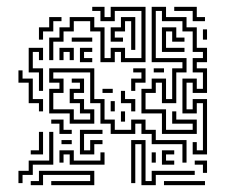

<svg xmlns="http://www.w3.org/2000/svg" viewBox="-20 -536 695 562"><path d="M274 -354V-444H244V-474H196V-444H166V-414H136V-360H124V-426H154V-456H184V-486H256V-456H286V-366H304V-396H346V-366H394V-504H316V-474H274V-504H250V-516H286V-486H304V-516H406V-354H334V-384H316V-354ZM544 -84V-120H556V-96H574V-234H556V-204H514V-306H556V-276H574V-324H544V-366H574V-384H544V-444H514V-474H454V-504H436V-366H526V-324H496V-234H454V-294H436V-264H406V-216H466V-156H544V-174H484V-210H496V-186H556V-144H454V-204H394V-276H424V-306H466V-246H484V-336H514V-354H424V-516H466V-486H526V-456H556V-396H586V-354H556V-336H586V-264H544V-294H526V-216H544V-246H586V-84ZM544 -474V-504H490V-516H556V-486H580V-474ZM364 -390V-474H346V-444H316V-426H340V-414H304V-456H334V-486H376V-390ZM94 -420V-456H124V-486H160V-474H136V-444H106V-420ZM454 -384V-456H496V-426H520V-414H484V-444H466V-396H520V-384ZM574 -420V-450H586V-420ZM190 -414V-426H250V-414ZM214 -354V-396H250V-384H226V-366H250V-354ZM154 -360V-396H196V-360H184V-384H166V-360ZM94 -270V-324H64V-396H106V-360H94V-384H76V-336H106V-270ZM514 -60V-114H424V-144H394V-174H376V-144H304V-174H274V-234H244V-324H136V-306H166V-264H136V-216H196V-186H244V-204H214V-234H184V-276H214V-294H190V-306H226V-264H196V-246H226V-216H256V-174H184V-204H124V-276H154V-294H124V-336H256V-246H286V-186H316V-156H364V-186H406V-156H436V-126H526V-60ZM364 -270V-306H394V-324H370V-336H406V-294H376V-270ZM430 -324V-336H460V-324ZM94 -210V-234H64V-294H34V-330H46V-306H76V-246H106V-210ZM280 -264V-276H310V-264ZM364 -210V-234H334V-270H346V-246H376V-210ZM304 -210V-240H316V-210ZM334 -180V-210H346V-180ZM154 -144V-174H130V-186H166V-156H190V-144ZM214 -84V-156H280V-144H226V-96H244V-126H280V-114H256V-84ZM34 0V-36H64V-66H124V-150H136V-54H76V-24H46V0ZM70 -84V-96H94V-150H106V-84ZM160 -114V-126H190V-114ZM394 6V-114H376V0H364V-126H406V-6H424V-36H550V-24H436V6ZM184 -54V-84H166V-60H154V-96H196V-66H274V-90H286V-54ZM454 -54V-96H490V-84H466V-66H490V-54ZM424 -60V-90H436V-60ZM574 -30V-54H550V-66H586V-30ZM70 6V-6H94V-36H256V6H130V-6H244V-24H106V6ZM460 6V-6H580V6Z"/></svg>

Font: Rubik Maze
Style: Regular
Weight: 400
Designer: Hubert and Fischer, NaN
Foundry: Hubert and Fischer, NaN
Version: Version 2.200